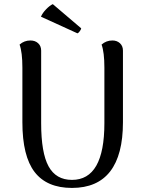

<svg xmlns="http://www.w3.org/2000/svg" viewBox="-20 -901 701 934"><path d="M179.2 -819.8Q186.5 -837.4 204.1 -855.7Q221.7 -874 236.8 -880.9L375 -763.2Q375 -759.3 368.7 -750Q362.3 -740.7 356.9 -738.8ZM578.1 -654.8V-306.2Q578.1 -147.5 515.9 -67.1Q453.6 13.2 330.1 13.2Q208 13.2 148.4 -64.2Q88.9 -141.6 88.9 -306.2V-571.8Q88.9 -647 75.2 -684.1Q97.7 -704.1 127.9 -704.1Q150.9 -704.1 165.5 -690.7Q180.2 -677.2 180.2 -654.8V-301.8Q180.2 -157.7 216.3 -91.8Q252.4 -25.9 330.1 -25.9Q487.8 -25.9 487.8 -301.8V-571.8Q487.8 -647 474.1 -684.1Q496.6 -704.1 526.9 -704.1Q548.8 -704.1 563.5 -690.7Q578.1 -677.2 578.1 -654.8Z"/></svg>

Font: Arima Madurai Medium
Style: Regular
Weight: 500
Designer: Joana Correia and Natanael Gama
Foundry: NDISCOVER
Version: Version 1.019;PS 001.019;hotconv 1.0.88;makeotf.lib2.5.64775